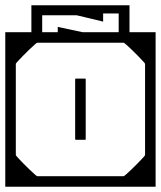

<svg xmlns="http://www.w3.org/2000/svg" viewBox="-40 -708 610 728"><path d="M-20 -279H20V-120Q20 -118.5 27.8 -110Q35.5 -101.5 47 -89.8Q58.5 -78 70.5 -66.5Q82.5 -55 91 -47.5Q99.5 -40 101 -40Q101 -40 101 -40Q101 -40 101 -40Q101 -40 101 -40Q101 -40 118.2 -40Q135.5 -40 161 -40Q186.5 -40 212 -40Q237.5 -40 254.8 -40Q272 -40 272 -40Q272 -30.5 272 -20.2Q272 -10 272 0Q272 0 272 0Q272 0 272 0Q272 0 272 0Q272 0 272 0Q272 0 272 0Q268.5 0 246 0Q223.5 0 190.2 0Q157 0 120.8 0Q84.5 0 52.5 0Q20.5 0 0.2 0Q-20 0 -20 0Q-20 0 -20 0Q-20 0 -20 0Q-20 0 -20 0Q-20 0 -20 0Q-20 0 -20 -20.2Q-20 -40.5 -20 -72.2Q-20 -104 -20 -139.5Q-20 -175 -20 -206.8Q-20 -238.5 -20 -258.8Q-20 -279 -20 -279ZM550 -279Q550 -279 550 -258.8Q550 -238.5 550 -206.8Q550 -175 550 -139.5Q550 -104 550 -72.2Q550 -40.5 550 -20.2Q550 0 550 0Q550 0 550 0Q550 0 550 0Q550 0 550 0Q550 0 550 0Q550 0 529.8 0Q509.5 0 477.5 0Q445.5 0 409.2 0Q373 0 339.8 0Q306.5 0 284 0Q261.5 0 258 0Q258 0 258 0Q258 0 258 0Q258 0 258 0Q258 0 258 0Q258 0 258 0Q258 -10 258 -20.2Q258 -30.5 258 -40Q258 -40 275.2 -40Q292.5 -40 318 -40Q343.5 -40 369 -40Q394.5 -40 411.8 -40Q429 -40 429 -40Q429 -40 429 -40Q429 -40 429 -40Q429 -40 429 -40Q430.5 -40 439 -47.5Q447.5 -55 459.5 -66.5Q471.5 -78 483 -89.8Q494.5 -101.5 502.2 -110Q510 -118.5 510 -120V-279ZM-20 -307Q-20 -307 -20 -327.2Q-20 -347.5 -20 -379.2Q-20 -411 -20 -446.5Q-20 -482 -20 -513.8Q-20 -545.5 -20 -565.8Q-20 -586 -20 -586Q-20 -586 -20 -586Q-20 -586 -20 -586Q-20 -586 -20 -586Q-20 -586 -20 -586Q-20 -586 0.2 -586Q20.5 -586 52.5 -586Q84.5 -586 120.8 -586Q157 -586 190.2 -586Q223.5 -586 246 -586Q268.5 -586 272 -586Q272 -586 272 -586Q272 -586 272 -586Q272 -586 272 -586Q272 -586 272 -586Q272 -586 272 -586Q272 -576.5 272 -566.2Q272 -556 272 -546Q272 -546 254.8 -546Q237.5 -546 212 -546Q186.5 -546 161 -546Q135.5 -546 118.2 -546Q101 -546 101 -546Q101 -546 101 -546Q101 -546 101 -546Q101 -546 101 -546Q99.5 -546 91 -538.5Q82.5 -531 70.5 -519.5Q58.5 -508 47 -496.2Q35.5 -484.5 27.8 -476Q20 -467.5 20 -466V-307ZM550 -307H510V-466Q510 -467.5 502.2 -476Q494.5 -484.5 483 -496.2Q471.5 -508 459.5 -519.5Q447.5 -531 439 -538.5Q430.5 -546 429 -546Q429 -546 429 -546Q429 -546 429 -546Q429 -546 429 -546Q429 -546 411.8 -546Q394.5 -546 369 -546Q343.5 -546 318 -546Q292.5 -546 275.2 -546Q258 -546 258 -546Q258 -556 258 -566.2Q258 -576.5 258 -586Q258 -586 258 -586Q258 -586 258 -586Q258 -586 258 -586Q258 -586 258 -586Q258 -586 258 -586Q261.5 -586 284 -586Q306.5 -586 339.8 -586Q373 -586 409.2 -586Q445.5 -586 477.5 -586Q509.5 -586 529.8 -586Q550 -586 550 -586Q550 -586 550 -586Q550 -586 550 -586Q550 -586 550 -586Q550 -586 550 -586Q550 -586 550 -565.8Q550 -545.5 550 -513.8Q550 -482 550 -446.5Q550 -411 550 -379.2Q550 -347.5 550 -327.2Q550 -307 550 -307ZM550 -188H510Q510 -188 510 -203.8Q510 -219.5 510 -240.5Q510 -261.5 510 -277.2Q510 -293 510 -293Q510 -293 510 -293Q510 -293 510 -293Q510 -293 510 -293Q510 -293 510 -293Q510 -293 510 -308.8Q510 -324.5 510 -345.5Q510 -366.5 510 -382.2Q510 -398 510 -398H550ZM-20 -188V-398H20Q20 -398 20 -382.2Q20 -366.5 20 -345.5Q20 -324.5 20 -308.8Q20 -293 20 -293Q20 -293 20 -293Q20 -293 20 -293Q20 -293 20 -293Q20 -293 20 -293Q20 -293 20 -277.2Q20 -261.5 20 -240.5Q20 -219.5 20 -203.8Q20 -188 20 -188ZM245 -288Q245 -288 245 -300Q245 -312 245 -329.5Q245 -347 245 -364.5Q245 -382 245 -394Q245 -406 245 -406Q245 -406 245 -406Q245 -406 245 -406Q245 -408 245.2 -408.8Q245.5 -409.5 246.2 -409.8Q247 -410 249 -410Q254.5 -410 259.8 -410Q265 -410 270.2 -410Q275.5 -410 281 -410Q283 -410 283.8 -409.8Q284.5 -409.5 284.8 -408.8Q285 -408 285 -406Q285 -406 285 -406Q285 -406 285 -406Q285 -406 285 -394Q285 -382 285 -364.5Q285 -347 285 -329.5Q285 -312 285 -300Q285 -288 285 -288Q285 -288 285 -280.2Q285 -272.5 285 -260.5Q285 -248.5 285 -235Q285 -221.5 285 -209.5Q285 -197.5 285 -189.8Q285 -182 285 -182Q285 -182 285 -182Q285 -182 285 -182Q285 -180 284.8 -179.2Q284.5 -178.5 283.8 -178.2Q283 -178 281 -178Q273 -178 265.2 -178Q257.5 -178 249 -178Q247 -178 246.2 -178.2Q245.5 -178.5 245.2 -179.2Q245 -180 245 -182Q245 -182 245 -182Q245 -182 245 -182Q245 -182 245 -189.8Q245 -197.5 245 -209.5Q245 -221.5 245 -235Q245 -248.5 245 -260.5Q245 -272.5 245 -280.2Q245 -288 245 -288ZM344 -558H230H79Q79 -558 79 -571.2Q79 -584.5 79 -603.8Q79 -623 79 -642.2Q79 -661.5 79 -674.8Q79 -688 79 -688Q79 -688 79 -688Q79 -688 79 -688Q79 -688 93.8 -688Q108.5 -688 130.5 -688Q152.5 -688 174.8 -688Q197 -688 212.5 -688Q228 -688 229 -688Q229 -688 237.2 -688Q245.5 -688 257.5 -688Q269.5 -688 281.5 -688Q293.5 -688 301.8 -688Q310 -688 310 -688Q310 -688 310 -688Q310 -688 310 -688Q310 -688 310 -688Q310 -688 310 -688H451Q451 -688 451 -688Q451 -688 451 -688Q451 -654.5 451 -634.8Q451 -615 451 -598.5Q451 -582 451 -558Q451 -558 434.8 -558Q418.5 -558 397.5 -558Q376.5 -558 360.2 -558Q344 -558 344 -558ZM297 -581Q297 -581 314 -581Q331 -581 353.5 -581Q376 -581 393 -581Q410 -581 410 -581Q410 -581 410 -581Q410 -581 410 -581Q410 -593.5 410 -604Q410 -614.5 410 -626.8Q410 -639 410 -657Q410 -657 410 -657Q410 -657 410 -657H351Q351 -657 351 -657Q351 -657 351 -657Q351 -649.5 351 -642Q351 -634.5 351 -626Q351 -626 351 -626Q351 -626 351 -626Q351 -626 341 -628.5Q331 -631 316.5 -634.5Q302 -638 287 -641.5Q272 -645 261.8 -647.5Q251.5 -650 251 -650Q249.5 -650 229.5 -650Q209.5 -650 184 -650Q158.5 -650 139.2 -650Q120 -650 120 -650Q120 -650 120 -650Q120 -650 120 -650Q120 -650 120 -639.5Q120 -629 120 -615.5Q120 -602 120 -591.5Q120 -581 120 -581H179Q179 -581 179 -581Q179 -581 179 -581Q179 -590 179 -595Q179 -600 179 -602.5Q179 -605 179 -605.5Q179 -606 179 -606Q179 -606 191 -603.5Q203 -601 220.5 -597.2Q238 -593.5 255.5 -589.8Q273 -586 285 -583.5Q297 -581 297 -581Z"/></svg>

Font: Honk
Style: Regular
Weight: 400
Designer: Noopur Datye & Yesha Goshar
Foundry: Ek Type
Version: Version 1.000